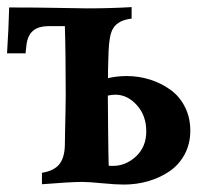

<svg xmlns="http://www.w3.org/2000/svg" viewBox="-20 -509 568 532"><path d="M220.7 -485.8Q285.2 -485.8 344.7 -489.3V-457.5Q325.7 -455.1 313.5 -448.7Q301.3 -442.4 294.4 -431.9Q287.6 -421.4 284.7 -405Q281.7 -388.7 280.8 -366.7Q279.8 -344.7 279.3 -314.5Q279.3 -300.3 279.3 -292.5Q304.7 -298.3 330.6 -298.3Q364.3 -298.3 395.3 -288.6Q426.3 -278.8 451.7 -260.7Q477.1 -242.7 492.2 -213.1Q507.3 -183.6 507.3 -147Q507.3 -110.4 491.5 -81.1Q475.6 -51.8 449 -33.9Q422.4 -16.1 390.1 -6.8Q357.9 2.4 322.8 2.4Q301.3 2.4 263.7 -1.2Q226.1 -4.9 208 -4.9Q175.3 -4.9 96.2 1.5V-30.3Q128.4 -35.2 143.6 -53Q158.7 -70.8 159.7 -106Q159.7 -116.2 160.4 -147.7Q161.1 -179.2 161.6 -206.3Q162.1 -233.4 162.1 -244.1Q162.1 -364.3 159.7 -436.5H115.2Q85.9 -436.5 71 -423.3Q56.2 -410.2 53.2 -383.3L50.8 -361.3H-0.5Q3.9 -428.7 5.4 -488.3Q82 -488.3 141.1 -487.1Q200.2 -485.8 220.7 -485.8ZM278.8 -244.1Q278.8 -240.7 279.5 -157.5Q280.3 -74.2 281.2 -49.8Q284.7 -49.3 292.5 -49.3Q328.6 -49.3 356.9 -75.7Q385.3 -102.1 385.3 -145Q385.3 -189 359.1 -217.8Q333 -246.6 299.8 -246.6Q289.6 -246.6 278.8 -244.1ZM252 -283.7Q252 -283.2 252.4 -283.2Z"/></svg>

Font: Flanker
Style: Bold
Weight: 700
Designer: Flanker
Foundry: Flanker
Version: Version 2.021